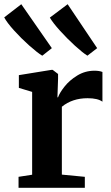

<svg xmlns="http://www.w3.org/2000/svg" viewBox="-57 -891 529 911"><path d="M31 0V-52L95.5 -62V-455L32.5 -474V-534.5L187 -559.5H193L218.5 -540V-517L215.5 -429L218.5 -429.5Q225.5 -450 249 -480Q272.5 -510 309.8 -532.8Q347 -555.5 391.5 -555.5Q414 -555.5 429 -549.5V-408.5Q407 -425 358.5 -425Q286 -425 236.5 -384.5V-62.5L345.5 -52V0ZM143 -627Q120 -641 81.5 -675.2Q43 -709.5 9.2 -747Q-24.5 -784.5 -37 -808.5L44 -871L189 -662.5L144 -627ZM357.5 -627Q335 -641 298.2 -674.5Q261.5 -708 227.8 -745.2Q194 -782.5 179.5 -807.5L264 -871L404 -662.5L358 -627Z"/></svg>

Font: Merriweather Text
Style: Bold
Weight: 700
Designer: Eben Sorkin
Foundry: Eben Sorkin
Version: Version 2.100